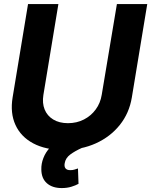

<svg xmlns="http://www.w3.org/2000/svg" viewBox="-20 -748 765 971"><path d="M571.2 -727.5H724.7L646.8 -255.5Q633.7 -175.8 585.8 -116Q538 -56.2 464.6 -23Q391.1 10.1 300.7 10.4Q210.3 10.1 148 -23Q85.7 -56.2 58.3 -116Q30.8 -175.8 43.8 -255.5L121.8 -727.5H275.3L199.5 -268.2Q192.8 -226.7 205.7 -194.5Q218.7 -162.3 249 -143.8Q279.3 -125.2 323.7 -125Q368.7 -125.2 404.6 -143.8Q440.5 -162.3 464.1 -194.5Q487.7 -226.7 494.4 -268.2ZM292.1 203.1Q245.1 203.1 217.4 178.9Q189.6 154.7 189 109.4Q188.1 80.4 199.5 51Q210.8 21.7 233.7 -2.8Q256.6 -27.3 289.9 -41.2L395.2 -0.4Q359.6 15.4 335.5 33.3Q311.5 51.2 307.3 77Q303.9 94 311.2 103.4Q318.6 112.7 335.6 112.5Q347.5 112.7 357.1 109.5Q366.7 106.2 374.3 103.9L377.1 181.6Q363.1 189.5 341.3 196.3Q319.4 203.1 292.1 203.1Z"/></svg>

Font: Inter Tight
Style: Italic
Weight: 400
Italic angle: -9.39999°
Designer: Rasmus Andersson
Foundry: rsms
Version: Version 3.002